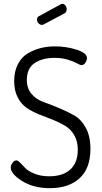

<svg xmlns="http://www.w3.org/2000/svg" viewBox="-20 -975 534 1002"><path d="M36 -101Q36 -113 45.5 -125.5Q55 -138 66 -138Q74 -138 86 -125L114 -96Q129 -81 161.5 -68Q194 -55 237 -55Q308 -55 347 -90.5Q386 -126 386 -193Q386 -238 367.5 -269.5Q349 -301 320 -318.5Q291 -336 256 -350L184 -378Q149 -392 120 -411.5Q91 -431 72.5 -466.5Q54 -502 54 -551Q54 -603 73.5 -640.5Q93 -678 126 -697Q159 -716 193.5 -724.5Q228 -733 266 -733Q327 -733 380.5 -715.5Q434 -698 434 -672Q434 -660 425.5 -647.5Q417 -635 405 -635Q399 -635 382 -644.5Q365 -654 334.5 -663.5Q304 -673 265 -673Q202 -673 161 -646Q120 -619 120 -557Q120 -514 144.5 -485Q169 -456 206 -443Q243 -430 286 -412Q329 -394 366 -373.5Q403 -353 427.5 -308.5Q452 -264 452 -199Q452 -96 395 -44.5Q338 7 241 7Q154 7 95 -30.5Q36 -68 36 -101ZM173 -873Q173 -886 184 -891L296 -952Q299 -955 304 -955Q315 -955 321.5 -946.5Q328 -938 328 -927Q328 -911 316 -905L209 -848Q204 -845 199 -845Q189 -845 181 -853.5Q173 -862 173 -873Z"/></svg>

Font: Terminal Dosis
Style: Regular
Weight: 400
Designer: Edgar Tolentino, Pablo Impallari, Igino Marini
Foundry: Edgar Tolentino, Pablo Impallari, Igino Marini
Version: Version 1.007